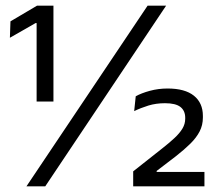

<svg xmlns="http://www.w3.org/2000/svg" viewBox="-20 -659 766 679"><path d="M109.5 -300V-577.5H106L15 -525.5L17 -583.5L111 -639H169V-300ZM73.5 0 502 -639H567.5L140 0ZM451 0V-53L553.5 -134Q579 -154 597 -170.8Q615 -187.5 625 -204Q635 -220.5 635 -239V-242.5Q635 -267.5 618 -280.8Q601 -294 563.5 -294Q532 -294 505 -285.8Q478 -277.5 454.5 -266L460 -318.5Q479.5 -329.5 509.8 -337.8Q540 -346 572.5 -346Q634 -346 665.8 -320.5Q697.5 -295 697.5 -249V-243.5Q697.5 -216.5 686 -194.2Q674.5 -172 653.2 -151Q632 -130 602 -106.5L534 -54.5V-41L507 -51H703V0Z"/></svg>

Font: Anek Odia Medium
Style: Regular
Weight: 400
Version: Version 1.003